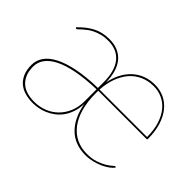

<svg xmlns="http://www.w3.org/2000/svg" viewBox="-91 -733 976 976"><g transform="rotate(45 397.0 -245.0)"><path d="M569 -498Q604 -498 634.8 -484Q665.5 -470 688.5 -442.2Q711.5 -414.5 724.8 -373Q738 -331.5 738 -277Q738 -272 733 -272H386.5Q386 -268 386 -263.5Q386 -259 386 -255Q386 -194 399.2 -147.2Q412.5 -100.5 436.8 -68.8Q461 -37 495.2 -20.5Q529.5 -4 571 -4Q607.5 -4 634.2 -13Q661 -22 679 -33Q697 -44 706.8 -53Q716.5 -62 719 -62Q721 -62 723 -60L725 -58Q717.5 -47.5 702.2 -36.2Q687 -25 666.5 -15.5Q646 -6 621.5 0Q597 6 571 6Q495 6 447 -40.8Q399 -87.5 383.5 -174Q382 -139.5 372.5 -112.5Q363 -85.5 348 -65.2Q333 -45 314 -31Q295 -17 274.5 -8.2Q254 0.5 233.5 4.2Q213 8 195 8Q166.5 8 140.8 1.2Q115 -5.5 95.5 -21.2Q76 -37 64.5 -62.5Q53 -88 53 -125Q53 -158 72.2 -185.8Q91.5 -213.5 131.2 -234Q171 -254.5 231.5 -266.8Q292 -279 375 -281V-324Q375 -362.5 366.5 -393Q358 -423.5 341.5 -444.5Q325 -465.5 300 -476.8Q275 -488 242 -488Q216 -488 195 -482.5Q174 -477 157.5 -469Q141 -461 128.8 -451.5Q116.5 -442 107.5 -434Q98.5 -426 93 -420.5Q87.5 -415 85 -415Q83 -415 80 -418L78 -420Q114 -458 152.5 -478Q191 -498 242 -498Q277 -498 303.5 -486.2Q330 -474.5 347.8 -452.8Q365.5 -431 374.5 -399.8Q383.5 -368.5 384 -329.5Q391.5 -368 407.5 -399Q423.5 -430 447 -452Q470.5 -474 501 -486Q531.5 -498 569 -498ZM375 -271Q296 -268.5 237.8 -257.2Q179.5 -246 141.2 -227Q103 -208 84 -182.2Q65 -156.5 65 -125Q65 -92 75 -68.8Q85 -45.5 102.2 -30.5Q119.5 -15.5 143.2 -8.8Q167 -2 195 -2Q232 -2 264.8 -14.8Q297.5 -27.5 322 -51.5Q346.5 -75.5 360.8 -109.2Q375 -143 375 -185ZM570 -488Q529 -488 496.2 -473Q463.5 -458 440.2 -430.8Q417 -403.5 403.2 -365.5Q389.5 -327.5 386.5 -281H728Q728 -332.5 715.5 -371.2Q703 -410 681.5 -436Q660 -462 631.2 -475Q602.5 -488 570 -488Z"/></g></svg>

Font: Lato Hairline
Style: Regular
Weight: 100
Designer: Lukasz Dziedzic
Foundry: tyPoland Lukasz Dziedzic
Version: Version 2.007; 2014-02-27